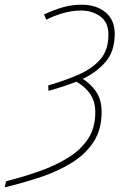

<svg xmlns="http://www.w3.org/2000/svg" viewBox="-91 -559 534 820"><path d="M-65 215Q10 196 78 172Q146 148 200 114.5Q254 81 285 34Q316 -13 316 -79Q316 -125 294.5 -157Q273 -189 235 -210Q209 -200 179 -190Q149 -180 116 -171L115 -194Q187 -215 245 -240.5Q303 -266 337.5 -305.5Q372 -345 372 -411Q372 -464 337 -489Q302 -514 256 -514Q217 -514 178.5 -503Q140 -492 107 -475L97 -497Q134 -515 174 -527Q214 -539 257 -539Q320 -539 359.5 -506.5Q399 -474 399 -415Q399 -341 361 -296Q323 -251 262 -222Q291 -206 317 -171Q343 -136 343 -80Q343 -6 309 46.5Q275 99 216.5 135.5Q158 172 83.5 197Q9 222 -71 241Z"/></svg>

Font: Noto Sans SemiCondensed Thin
Style: Italic
Weight: 100
Width: 4
Italic angle: -12°
Designer: Monotype Design Team
Foundry: Monotype Imaging Inc.
Version: Version 2.013; ttfautohint (v1.8.4.7-5d5b)